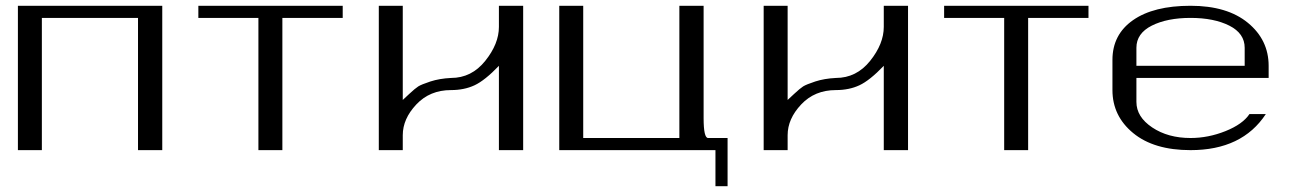

<svg xmlns="http://www.w3.org/2000/svg" viewBox="-20 -520 4497 665"><path d="M542 -500V0H458V-458H125V0H42V-500Z M1167 -500V-458H958V0H875V-458H667V-500Z M1542 -208Q1468.8 -208 1421.9 -158.2Q1375 -108.4 1375 -51.8V0H1292V-500H1375V-173.8Q1376 -174.8 1397 -194.3Q1418 -213.9 1428.7 -220.7Q1439.5 -227.5 1470.7 -237.8Q1502 -248 1542 -250Q1613.3 -250 1660.6 -309.1Q1708 -368.2 1708 -426.8V-500H1792V0H1708V-292Q1659.2 -241.2 1623.5 -224.6Q1587.9 -208 1542 -208Z M2417 -500V-110.4Q2417 -42 2432.6 -42H2500V125H2458V0H1917V-500H2000V-42H2333V-500Q2333 -500 2417 -500Z M2875 -208Q2801.8 -208 2754.9 -158.2Q2708 -108.4 2708 -51.8V0H2625V-500H2708V-173.8Q2709 -174.8 2730 -194.3Q2751 -213.9 2761.7 -220.7Q2772.5 -227.5 2803.7 -237.8Q2835 -248 2875 -250Q2946.3 -250 2993.7 -309.1Q3041 -368.2 3041 -426.8V-500H3125V0H3041V-292Q2992.2 -241.2 2956.5 -224.6Q2920.9 -208 2875 -208Z M3750 -500V-458H3541V0H3458V-458H3250V-500Z M4374 -250H3916V-167Q3916 -115.2 3970.7 -78.6Q4025.4 -42 4103.5 -42Q4165 -42 4224.6 -65.9Q4284.2 -89.8 4307.6 -125H4364.3Q4282.2 0 4103.5 0Q3976.6 0 3904.8 -59.1Q3833 -118.2 3833 -208V-312.5Q3833 -400.4 3904.3 -450.2Q3975.6 -500 4103.5 -500Q4230.5 -500 4302.2 -440.9Q4374 -381.8 4374 -292ZM3916 -292H4291V-354.5Q4291 -404.3 4237.8 -431.2Q4184.6 -458 4103.5 -458Q4022.5 -458 3969.2 -431.2Q3916 -404.3 3916 -354.5Z"/></svg>

Font: okolaks
Style: Regular
Weight: 500
Version: Version 000.6.0